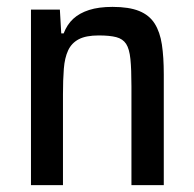

<svg xmlns="http://www.w3.org/2000/svg" viewBox="-20 -538 564 558"><path d="M70 0V-510H154L158 -441H165Q175 -467 193 -483.5Q211 -500 239 -509Q267 -518 307 -518Q355 -518 384.5 -506Q414 -494 429.5 -469.5Q445 -445 450.5 -408.5Q456 -372 456 -322V0H362V-287Q362 -337 359 -366.5Q356 -396 346.5 -410.5Q337 -425 318 -430Q299 -435 267 -435Q230 -435 209 -424Q188 -413 178 -391.5Q168 -370 165.5 -338Q163 -306 163 -264V0Z"/></svg>

Font: Saira SemiCondensed Medium
Style: Regular
Weight: 500
Width: 4
Designer: Hector Gatti with collaboration of the Omnibus-Type team
Foundry: Omnibus-Type
Version: Version 1.101